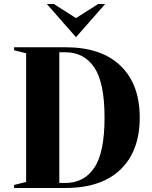

<svg xmlns="http://www.w3.org/2000/svg" viewBox="-20 -935 755 955"><path d="M50 -15 110 -30V-670L50 -685V-700H305Q484 -700 579.5 -608Q675 -516 675 -350Q675 -184 579.5 -92Q484 0 305 0H50ZM305 -25Q398 -25 449 -100.5Q500 -176 500 -350Q500 -524 449 -599.5Q398 -675 305 -675H275V-25ZM213 -915H248L358 -845L468 -915H503L358 -750Z"/></svg>

Font: Yeseva One
Style: Regular
Weight: 400
Designer: Jovanny Lemonad
Foundry: Jovanny Lemonad
Version: Version 2.000